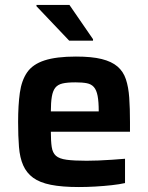

<svg xmlns="http://www.w3.org/2000/svg" viewBox="-20 -746 597 774"><path d="M298 8Q230 8 185 -1Q140 -10 113.5 -29.5Q87 -49 73.5 -79.5Q60 -110 56.5 -153.5Q53 -197 53 -254Q53 -322 60 -372Q67 -422 89.5 -454.5Q112 -487 159.5 -502.5Q207 -518 286 -518Q350 -518 390 -508Q430 -498 453.5 -478Q477 -458 487.5 -426.5Q498 -395 501 -352Q504 -309 504 -254V-215H185Q185 -177 188.5 -153.5Q192 -130 205.5 -118Q219 -106 248.5 -102Q278 -98 329 -98Q350 -98 376.5 -99Q403 -100 431.5 -102Q460 -104 484 -106V-8Q462 -3 430.5 0.5Q399 4 364.5 6Q330 8 298 8ZM378 -281V-297Q378 -336 373.5 -359.5Q369 -383 358.5 -395Q348 -407 330 -410.5Q312 -414 284 -414Q251 -414 232 -409.5Q213 -405 203 -392.5Q193 -380 189 -356.5Q185 -333 185 -297H396ZM259 -582 127 -721V-726H260L355 -588V-582Z"/></svg>

Font: Saira Thin SemiBold
Style: Regular
Weight: 600
Version: Version 1.101